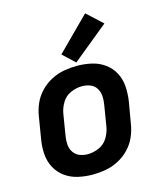

<svg xmlns="http://www.w3.org/2000/svg" viewBox="-117 -867 810 960"><g transform="rotate(-15 288.0 -386.5)"><path d="M244 8Q277 8 311 2Q345 -4 377 -20.5Q409 -37 434.5 -63.5Q460 -90 474 -122.5Q488 -155 493 -188L512 -298Q518 -337 515.5 -375.5Q513 -414 496 -446Q479 -478 449.5 -499.5Q420 -521 383 -529.5Q346 -538 307 -538Q274 -538 240 -532Q206 -526 174 -509.5Q142 -493 116.5 -466.5Q91 -440 77 -407.5Q63 -375 58 -342L40 -232Q33 -193 35.5 -155Q38 -117 55 -84.5Q72 -52 101.5 -30.5Q131 -9 168.5 -0.5Q206 8 244 8ZM246 -97Q224 -97 204 -105Q184 -113 172.5 -131Q161 -149 159.5 -171Q158 -193 162 -215L180 -325Q185 -354 201.5 -381Q218 -408 247 -420.5Q276 -433 305 -433Q328 -433 348 -425Q368 -417 379 -399Q390 -381 391.5 -359.5Q393 -338 389 -315L371 -205Q366 -176 349.5 -149Q333 -122 304 -109.5Q275 -97 246 -97ZM309 -555 495 -707 415 -781 247 -613Z"/></g></svg>

Font: Iosevka Sparkle Oblique
Style: Bold
Weight: 700
Italic angle: -9°
Designer: Belleve Invis
Foundry: Belleve Invis
Version: Version 4.5.0; ttfautohint (v1.8.3)